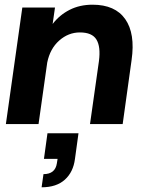

<svg xmlns="http://www.w3.org/2000/svg" viewBox="-20 -528 609 817"><path d="M363 0 401 -268Q409 -329 390.5 -359.5Q372 -390 320 -390Q271 -390 232 -355.5Q193 -321 181 -262L144 0H5L75 -496H214L204 -426Q233 -464 276 -486Q319 -508 374 -508Q470 -508 513 -446.5Q556 -385 540 -273L502 0ZM157 269 165 213Q215 213 222 167L225 148H167L182 39H314L299 148Q292 204 256 236.5Q220 269 157 269Z"/></svg>

Font: Host Grotesk ExtraBold
Style: Italic
Weight: 800
Italic angle: -8°
Designer: Doğukan Karapınar
Foundry: Element Type
Version: Version 1.003; ttfautohint (v1.8.4.7-5d5b)